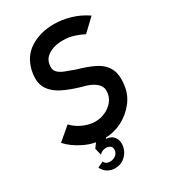

<svg xmlns="http://www.w3.org/2000/svg" viewBox="-214 -811 979 1106"><g transform="rotate(-30 275.0 -258.0)"><path d="M251 10Q183 10 120.5 -20.5Q58 -51 21 -93L107 -166Q136 -135 176.5 -117.5Q217 -100 254 -100Q290 -100 321.5 -114.5Q353 -129 373.5 -154Q394 -179 397 -210Q402 -244 379.5 -267.5Q357 -291 313 -305Q232 -326 175 -353.5Q118 -381 93 -424.5Q68 -468 84 -540Q103 -623 169.5 -664.5Q236 -706 327 -706Q380 -706 435 -690Q490 -674 540 -640L459 -563Q430 -578 396.5 -588.5Q363 -599 328 -599Q296 -600 266 -591.5Q236 -583 214.5 -564.5Q193 -546 189 -515Q184 -485 198.5 -468Q213 -451 241.5 -440Q270 -429 306 -416Q375 -397 422 -373Q469 -349 490.5 -308Q512 -267 503 -199Q496 -140 459.5 -93Q423 -46 368.5 -18Q314 10 251 10ZM218 190Q194 190 171.5 177.5Q149 165 136 138L175 120Q180 134 194 139Q208 144 224.5 141Q241 138 253.5 127Q266 116 268 97Q270 77 255.5 68Q241 59 221 62Q201 65 186 81L175 35L235 -46L291 -26L256 16Q289 19 305 37.5Q321 56 322 81.5Q323 107 311 132Q299 157 275 173.5Q251 190 218 190Z"/></g></svg>

Font: Kulim Park SemiBold
Style: Italic
Weight: 600
Italic angle: -8°
Designer: Noponies / Dale Sattler
Foundry: Noponies
Version: Version 1.000; ttfautohint (v1.8.3)